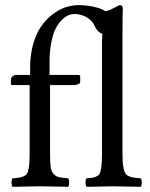

<svg xmlns="http://www.w3.org/2000/svg" viewBox="-20 -718 580 740"><path d="M452.1 -122.1Q452.1 -96.7 454.3 -81.1Q456.5 -65.4 460.2 -55.4Q463.9 -45.4 473.4 -40.5Q482.9 -35.6 492.7 -33.9Q502.4 -32.2 522 -30.8Q526.4 -26.4 526.4 -14.4Q526.4 -2.4 522 2Q436 0 413.1 0Q397.9 0 314 2Q309.6 -2.4 309.6 -14.4Q309.6 -26.4 314 -30.8Q331.1 -31.7 339.6 -33.7Q348.1 -35.6 356 -40.3Q363.8 -44.9 366.7 -55.2Q369.6 -65.4 371.3 -80.8Q373 -96.2 373 -122.1V-563L374 -574.2Q374.5 -585.4 374 -587.9Q356 -593.8 346.2 -615.2Q336.9 -638.7 314.2 -651.4Q291.5 -664.1 267.1 -664.1Q255.9 -664.1 244.1 -659.4Q232.4 -654.8 219 -641.8Q205.6 -628.9 195.1 -608.9Q184.6 -588.9 177.7 -554.4Q170.9 -520 170.9 -476.1V-429.2H280.8Q289.1 -429.2 289.1 -422.9V-402.8Q289.1 -397 281.5 -393.6Q273.9 -390.1 266.1 -390.1H172.9V-122.1Q172.9 -90.3 175.3 -73.5Q177.7 -56.6 187 -47.1Q196.3 -37.6 207 -35.2Q217.8 -32.7 242.2 -30.8Q246.6 -26.4 246.6 -14.4Q246.6 -2.4 242.2 2Q156.2 0 133.8 0Q112.8 0 28.8 2Q24.4 -2.4 24.4 -14.4Q24.4 -26.4 28.8 -30.8Q47.4 -32.2 56.6 -33.9Q65.9 -35.6 75 -40.5Q84 -45.4 87.2 -55.4Q90.3 -65.4 92.3 -80.8Q94.2 -96.2 94.2 -122.1V-390.1H26.9Q22 -390.1 22 -396V-409.2Q22 -416.5 27.3 -422.9Q32.7 -429.2 44.9 -429.2H96.2V-459Q96.2 -506.8 107.7 -547.4Q119.1 -587.9 137.9 -615.2Q156.7 -642.6 181.2 -661.6Q205.6 -680.7 231.4 -689.5Q257.3 -698.2 283.2 -698.2Q311.5 -698.2 341.1 -691.9Q370.6 -685.5 386.2 -674.8Q397 -676.8 407.2 -681.4Q417.5 -686 427 -691.4Q436.5 -696.8 439.9 -698.2Q453.1 -698.2 453.1 -688Q452.1 -647.9 452.1 -583Z"/></svg>

Font: Linux Libertine G
Style: Regular
Weight: 400
Designer: Philipp H. Poll
Foundry: Philipp H. Poll
Version: Version 4.7.5